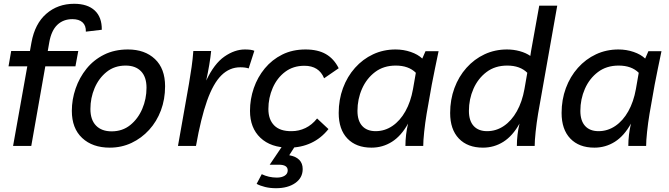

<svg xmlns="http://www.w3.org/2000/svg" viewBox="-20 -770 3531 1013"><path d="M49 0 124 -420H25L39 -501H138L146 -546Q164 -645 224.5 -697.5Q285 -750 371 -750Q442 -750 480 -714.5Q518 -679 517 -613L433 -603Q434 -635 415.5 -652Q397 -669 362 -669Q314 -669 282.5 -639Q251 -609 240 -547L232 -501H393L378 -420H219L145 0Z M655 -509Q744 -509 797.5 -458.5Q851 -408 851 -315Q851 -246 829 -187.5Q807 -129 767 -85Q727 -41 674 -16Q621 9 559 9Q468 9 413.5 -42Q359 -93 359 -185Q359 -245 379 -303Q399 -361 436.5 -407.5Q474 -454 529 -481.5Q584 -509 655 -509ZM569 -77Q626 -77 667 -110Q708 -143 730.5 -195.5Q753 -248 753 -307Q753 -364 724 -394Q695 -424 643 -424Q584 -424 542.5 -390.5Q501 -357 479 -305Q457 -253 457 -195Q457 -138 486.5 -107.5Q516 -77 569 -77Z M1292 -409Q1274 -415 1248 -415Q1191 -415 1148 -372.5Q1105 -330 1072.5 -238.5Q1040 -147 1014 0H919L977 -328Q985 -375 991 -417Q997 -459 1000 -501H1094Q1091 -469 1084 -427.5Q1077 -386 1068 -345Q1110 -434 1164 -471.5Q1218 -509 1272 -509Q1288 -509 1300.5 -507.5Q1313 -506 1322 -502Z M1505 9Q1409 9 1354 -43Q1299 -95 1299 -185Q1299 -247 1319 -305Q1339 -363 1377 -409Q1415 -455 1469 -482Q1523 -509 1592 -509Q1657 -509 1699.5 -484.5Q1742 -460 1767 -410L1690 -357Q1663 -423 1586 -423Q1527 -423 1484.5 -391Q1442 -359 1419 -306.5Q1396 -254 1396 -195Q1396 -139 1427 -108Q1458 -77 1519 -78Q1557 -78 1591.5 -94.5Q1626 -111 1653 -145L1713 -89Q1674 -40 1621 -15.5Q1568 9 1505 9ZM1436 223Q1405 223 1378.5 216.5Q1352 210 1334 200L1361 149Q1398 167 1441 167Q1466 167 1482 157Q1498 147 1498 129Q1498 99 1451 99H1403L1482 -18H1549L1506 49Q1577 62 1577 122Q1577 168 1538 195.5Q1499 223 1436 223Z M1940 9Q1859 9 1813 -39Q1767 -87 1767 -174Q1767 -244 1789.5 -305Q1812 -366 1853 -412Q1894 -458 1948.5 -483.5Q2003 -509 2067 -509Q2109 -509 2147 -496Q2185 -483 2208 -461L2225 -500H2294Q2284 -452 2275 -408.5Q2266 -365 2258 -323L2231 -170Q2223 -122 2218 -74.5Q2213 -27 2213 0H2119Q2119 -29 2122.5 -59Q2126 -89 2133 -118Q2097 -53 2048 -22Q1999 9 1940 9ZM1962 -78Q2010 -78 2050.5 -105.5Q2091 -133 2119 -183Q2147 -233 2159 -300L2174 -386Q2136 -424 2068 -424Q2004 -424 1959 -390Q1914 -356 1890 -301.5Q1866 -247 1866 -185Q1866 -133 1891 -105.5Q1916 -78 1962 -78Z M2528 9Q2447 9 2401 -39Q2355 -87 2355 -174Q2355 -244 2377.5 -305Q2400 -366 2441 -412Q2482 -458 2536.5 -483.5Q2591 -509 2655 -509Q2690 -509 2722.5 -500Q2755 -491 2778 -475L2782 -501L2825 -740H2920L2819 -170Q2811 -122 2806 -74.5Q2801 -27 2801 0H2707Q2707 -29 2710.5 -59Q2714 -89 2721 -118Q2685 -53 2636 -22Q2587 9 2528 9ZM2550 -78Q2598 -78 2638.5 -105.5Q2679 -133 2707 -183Q2735 -233 2747 -300L2762 -386Q2724 -424 2656 -424Q2592 -424 2547 -390Q2502 -356 2478 -301.5Q2454 -247 2454 -185Q2454 -133 2479 -105.5Q2504 -78 2550 -78Z M3116 9Q3035 9 2989 -39Q2943 -87 2943 -174Q2943 -244 2965.5 -305Q2988 -366 3029 -412Q3070 -458 3124.5 -483.5Q3179 -509 3243 -509Q3285 -509 3323 -496Q3361 -483 3384 -461L3401 -500H3470Q3460 -452 3451 -408.5Q3442 -365 3434 -323L3407 -170Q3399 -122 3394 -74.5Q3389 -27 3389 0H3295Q3295 -29 3298.5 -59Q3302 -89 3309 -118Q3273 -53 3224 -22Q3175 9 3116 9ZM3138 -78Q3186 -78 3226.5 -105.5Q3267 -133 3295 -183Q3323 -233 3335 -300L3350 -386Q3312 -424 3244 -424Q3180 -424 3135 -390Q3090 -356 3066 -301.5Q3042 -247 3042 -185Q3042 -133 3067 -105.5Q3092 -78 3138 -78Z"/></svg>

Font: Livvic Medium
Style: Italic
Weight: 500
Italic angle: -10°
Designer: Jacques Le Bailly, Baron von Fonthausen
Version: Version 1.001; ttfautohint (v1.8.2)